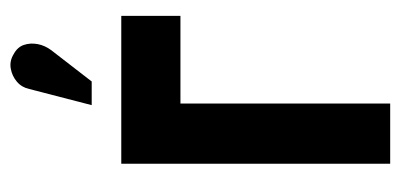

<svg xmlns="http://www.w3.org/2000/svg" viewBox="-214 -532 746 357"><g transform="rotate(-90 158.5 -353.0)"><path d="M244 -630Q253 -642 255.5 -655.5Q258 -669 254 -681Q250 -693 237 -700Q224 -708 210 -705.5Q196 -703 185.5 -694Q175 -685 172 -671L142 -555H186ZM33 -500V0H145V-390H308V-500Z"/></g></svg>

Font: Advent Pro
Style: Regular
Weight: 400
Designer: VivaRado, Andreas Kalpakidis
Foundry: VivaRado, Andreas Kalpakidis
Version: Version 3.000